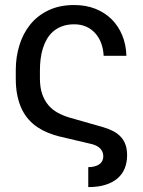

<svg xmlns="http://www.w3.org/2000/svg" viewBox="-20 -573 580 779"><path d="M338.1 105.1Q365.8 105.1 382.5 93.8Q399.1 82.4 399.1 61.1Q399.1 50.1 394.9 41.4Q390.6 32.7 383.3 26.5Q376.1 20.2 366.3 16.2Q356.5 12.1 345.2 9.9L218.8 -19.9Q195.7 -25.9 173.8 -34.8Q152 -43.7 132.5 -56.6Q112.9 -69.6 96.8 -87.5Q80.6 -105.5 68.9 -129.4Q57.2 -153.4 50.6 -184.3Q44 -215.2 44 -254.3V-288.4Q44 -341.3 58.6 -389Q73.2 -436.8 102.5 -473.2Q131.7 -509.6 176.5 -531.1Q221.2 -552.6 281.2 -552.6Q328.8 -552.6 367.2 -537.3Q405.5 -522 432.9 -494.9Q460.2 -467.7 475.9 -429.9Q491.5 -392 492.9 -346.6H400.6Q399.1 -375 390.3 -398.4Q381.4 -421.9 365.9 -438.7Q350.5 -455.6 329.2 -465Q307.9 -474.4 281.2 -474.4Q253.9 -474.4 233 -466.8Q212 -459.2 196.6 -446Q181.1 -432.9 170.6 -415Q160.2 -397 153.8 -376.4Q147.4 -355.8 144.7 -333.3Q142 -310.7 142 -288.4V-254.3Q142 -217.7 151.3 -191.2Q160.5 -164.8 176.5 -146.1Q192.5 -127.5 214 -115.8Q235.4 -104 259.9 -96.6L399.1 -56.8Q422.2 -50.1 440.2 -40.5Q458.1 -30.9 470.3 -17.6Q482.6 -4.3 489.2 14Q495.7 32.3 495.7 56.8Q495.7 85.6 486.3 109.4Q476.9 133.2 457.4 150.2Q437.9 167.3 408.2 176.7Q378.6 186.1 338.1 186.1Z"/></svg>

Font: Fast_Sans
Style: Regular
Weight: 400
Designer: Rasmus Andersson
Foundry: rsms
Version: Version 3.018;git-588b23468